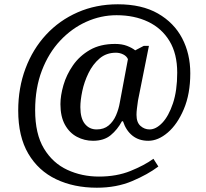

<svg xmlns="http://www.w3.org/2000/svg" viewBox="-20 -734 961 896"><path d="M432 142Q325 142 242 102.5Q159 63 112 -17Q65 -97 65 -218Q65 -324 99 -414.5Q133 -505 195 -572Q257 -639 342.5 -676.5Q428 -714 530 -714Q642 -714 717 -671Q792 -628 830 -555.5Q868 -483 868 -392Q868 -296 838 -225Q808 -154 763 -115.5Q718 -77 672 -77Q628 -77 598 -101Q568 -125 554 -168H549Q528 -129 496.5 -103Q465 -77 414 -77Q374 -77 339 -95.5Q304 -114 283 -152Q262 -190 262 -248Q262 -288 276 -336.5Q290 -385 320.5 -429Q351 -473 399.5 -501Q448 -529 517 -529Q549 -529 572.5 -520Q596 -511 611 -499L651 -520H675L624 -265Q624 -265 622.5 -254Q621 -243 619 -227.5Q617 -212 617 -198Q617 -163 635.5 -146.5Q654 -130 678 -130Q708 -130 737.5 -161Q767 -192 787 -251.5Q807 -311 807 -395Q807 -483 771 -542.5Q735 -602 671 -632.5Q607 -663 524 -663Q451 -663 383 -632.5Q315 -602 261 -544.5Q207 -487 175.5 -405Q144 -323 144 -220Q144 -109 185 -41Q226 27 294 58.5Q362 90 442 90Q524 90 588.5 64Q653 38 696 7L719 43Q670 80 597 111Q524 142 432 142ZM431 -130Q465 -130 487 -148.5Q509 -167 521.5 -196Q534 -225 539 -255L577 -458Q571 -472 555 -480Q539 -488 521 -488Q476 -488 444.5 -461Q413 -434 393 -393Q373 -352 364 -309Q355 -266 355 -234Q355 -182 376 -156Q397 -130 431 -130Z"/></svg>

Font: Noto Serif Dogra
Style: Regular
Weight: 400
Designer: Ek Type
Foundry: Ek Type
Version: Version 1.005